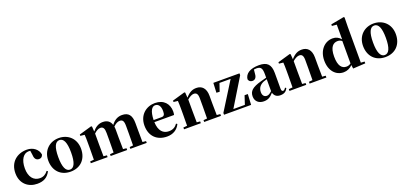

<svg xmlns="http://www.w3.org/2000/svg" viewBox="31 -1963 6588 3118"><g transform="rotate(-20 3324.5 -404.5)"><path d="M314 17C427 17 495 -24 544 -116L525 -129C491 -82 444 -54 386 -54C276 -54 206 -139 206 -286C206 -440 271 -528 360 -528C369 -528 378 -527 387 -526L398 -449C401 -375 436 -351 478 -351C512 -351 534 -368 545 -404C533 -493 449 -563 339 -563C173 -563 35 -460 35 -264C35 -82 162 17 314 17Z M890 17C1061 17 1174 -97 1174 -276C1174 -455 1048 -563 890 -563C733 -563 607 -453 607 -276C607 -100 718 17 890 17ZM890 -18C819 -18 779 -100 779 -274C779 -449 819 -528 890 -528C962 -528 1001 -449 1001 -274C1001 -100 962 -18 890 -18Z M1984 0H2208V-31L2148 -37L2146 -238V-364C2146 -500 2095 -563 1983 -563C1912 -563 1852 -533 1797 -460C1776 -529 1726 -563 1651 -563C1578 -563 1521 -527 1470 -465L1464 -553L1451 -562L1233 -499V-476L1306 -468C1310 -419 1310 -387 1310 -322V-238C1310 -182 1309 -96 1308 -37L1242 -31V0H1532V-31L1474 -36L1472 -238V-429C1508 -464 1546 -487 1582 -487C1630 -487 1651 -455 1651 -373V-238C1651 -180 1650 -95 1649 -37L1585 -31V0H1870V-31L1812 -37C1810 -94 1809 -179 1809 -238V-370C1809 -391 1808 -410 1805 -428C1843 -466 1880 -487 1917 -487C1965 -487 1987 -461 1987 -373V-238L1985 -37L1925 -31V0Z M2557 17C2661 17 2739 -31 2781 -118L2762 -131C2729 -84 2685 -54 2614 -54C2517 -54 2445 -119 2440 -274H2780C2785 -293 2787 -310 2787 -335C2787 -462 2706 -563 2551 -563C2404 -563 2269 -461 2269 -275C2269 -88 2388 17 2557 17ZM2440 -310C2444 -466 2489 -528 2544 -528C2598 -528 2635 -484 2635 -395C2635 -333 2621 -310 2575 -310Z M3263 0H3491V-31L3431 -36C3429 -94 3428 -179 3428 -238V-370C3428 -501 3363 -563 3268 -563C3202 -563 3147 -540 3081 -464L3075 -553L3062 -562L2844 -499V-475L2917 -467C2920 -419 2921 -386 2921 -321V-238C2921 -182 2920 -96 2919 -37L2853 -31V0H3143V-31L3085 -36L3083 -238V-431C3126 -469 3167 -488 3197 -488C3244 -488 3266 -460 3266 -383V-238L3264 -37L3201 -31V0Z M3544 0H4012L4022 -184H3966L3917 -35H3718L4010 -514V-546H3558L3550 -378L3605 -375L3651 -511H3844L3544 -31Z M4514 16C4579 16 4617 -7 4643 -62L4625 -75C4606 -45 4595 -37 4580 -37C4561 -37 4551 -50 4551 -88V-357C4551 -502 4492 -563 4350 -563C4195 -563 4108 -503 4099 -410C4108 -376 4133 -358 4169 -358C4207 -358 4241 -384 4244 -453L4251 -524C4266 -527 4279 -528 4293 -528C4369 -528 4393 -497 4393 -393V-332L4296 -306C4133 -261 4082 -210 4082 -119C4082 -35 4142 17 4228 17C4308 17 4346 -14 4397 -70C4412 -17 4449 16 4514 16ZM4393 -99C4352 -60 4327 -51 4306 -51C4261 -51 4231 -80 4231 -140C4231 -213 4270 -259 4335 -287C4349 -292 4370 -298 4393 -305Z M5085 0H5313V-31L5253 -36C5251 -94 5250 -179 5250 -238V-370C5250 -501 5185 -563 5090 -563C5024 -563 4969 -540 4903 -464L4897 -553L4884 -562L4666 -499V-475L4739 -467C4742 -419 4743 -386 4743 -321V-238C4743 -182 4742 -96 4741 -37L4675 -31V0H4965V-31L4907 -36L4905 -238V-431C4948 -469 4989 -488 5019 -488C5066 -488 5088 -460 5088 -383V-238L5086 -37L5023 -31V0Z M5771 12 5985 0V-31L5921 -35V-657L5924 -817L5910 -826L5683 -783V-756L5765 -749V-495C5726 -541 5681 -563 5622 -563C5489 -563 5374 -451 5374 -269C5374 -88 5477 17 5608 17C5669 17 5721 -8 5763 -51ZM5759 -81C5735 -62 5709 -54 5681 -54C5604 -54 5547 -112 5547 -275C5547 -443 5610 -494 5686 -494C5710 -494 5735 -487 5759 -468Z M6330 17C6501 17 6614 -97 6614 -276C6614 -455 6488 -563 6330 -563C6173 -563 6047 -453 6047 -276C6047 -100 6158 17 6330 17ZM6330 -18C6259 -18 6219 -100 6219 -274C6219 -449 6259 -528 6330 -528C6402 -528 6441 -449 6441 -274C6441 -100 6402 -18 6330 -18Z"/></g></svg>

Font: Noto Serif SC Black
Style: Regular
Weight: 900
Designer: Ryoko NISHIZUKA 西塚涼子 (kana & ideographs); Frank Grießhammer (Latin, Greek & Cyrillic); Wenlong ZHANG 张文龙 (bopomofo); San
Foundry: Adobe
Version: Version 2.001;hotconv 1.1.0;makeotfexe 2.6.0